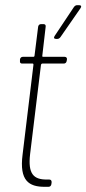

<svg xmlns="http://www.w3.org/2000/svg" viewBox="-20 -720 333 740"><path d="M285 -700H277C272 -700 268 -697 265 -693L191 -582C186 -575 188 -570 196 -570H201C206 -570 210 -573 213 -577L290 -688C295 -695 293 -700 285 -700ZM148 -627H138C132 -627 128 -623 127 -617L113 -505C113 -503 111 -501 109 -501H68C62 -501 58 -497 57 -491V-485C56 -479 59 -475 65 -475H106C108 -475 109 -473 109 -471L67 -124C54 -23 92 0 152 0H167C173 0 177 -4 178 -10L179 -18C179 -24 176 -28 170 -28H160C110 -28 87 -49 96 -126L138 -471C139 -473 141 -475 143 -475H226C232 -475 236 -479 237 -485L238 -491C239 -497 235 -501 229 -501H146C144 -501 142 -503 143 -505L156 -617C157 -623 154 -627 148 -627Z"/></svg>

Font: Barlow Condensed Thin
Style: Italic
Weight: 250
Width: 3
Italic angle: -7°
Designer: Jeremy Tribby
Foundry: Tribby Type
Version: Version 1.422;hotconv 1.0.109;makeotfexe 2.5.65596